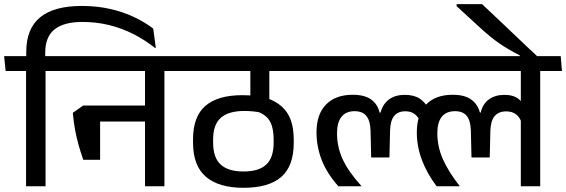

<svg xmlns="http://www.w3.org/2000/svg" viewBox="-42 -908 2760 936"><path d="M180 0V-587.5H85V0ZM286 -562 280 -634.5H-22L-14.5 -562ZM357 -879Q221 -879 153.5 -823.5Q86 -768 86 -655V-619H178.5V-651.5Q178.5 -728.5 224 -764.8Q269.5 -801 359 -801Q428 -801 490 -785.8Q552 -770.5 607.8 -742.2Q663.5 -714 714 -674L717.5 -675.5L705 -768.5Q663.5 -800.5 610.2 -825.5Q557 -850.5 493.2 -864.8Q429.5 -879 357 -879Z M759.5 -587.5H665V0H759.5ZM618.5 -562H866L860 -634.5H612.5ZM816 -562 810 -634.5H244L250 -562ZM703 -393.5H410.5V-315.5H703ZM364 -129H446V-393.5H363.5L313 -358Q317 -313 324 -275Q331 -237 341 -201.5Q351 -166 364 -129Z M1128.5 -562H1364L1358 -634.5H1122.5ZM1270.5 -587.5H1179.5V-476L1270.5 -475.5ZM828 -634.5 834 -562H1463L1457 -634.5ZM1178.5 -590V-384.5L1271 -380V-590ZM1257 -430.5 1199.5 -367.5Q1247.5 -355.5 1269.8 -323.2Q1292 -291 1292 -225.5V-213Q1292 -139 1255.8 -105.5Q1219.5 -72 1145.5 -72Q1070.5 -72 1033.8 -105.8Q997 -139.5 997 -213V-228.5Q997 -300.5 1034.5 -333.8Q1072 -367 1149.5 -367Q1170 -367 1189.2 -365.2Q1208.5 -363.5 1228.2 -359.5Q1248 -355.5 1270 -348.5V-429.5Q1232.5 -437.5 1201.5 -440.8Q1170.5 -444 1138.5 -444Q1019.5 -444 959.2 -391.8Q899 -339.5 899 -228.5V-213Q899 -100 961.8 -46.2Q1024.5 7.5 1145 7.5Q1268.5 7.5 1329.2 -45.5Q1390 -98.5 1390 -211.5V-226.5Q1390 -283 1375.5 -322.8Q1361 -362.5 1331.5 -388.8Q1302 -415 1257 -430.5Z M1812 -140.5H1856.5L1859.5 -269.5Q1860.5 -319 1879.2 -342.2Q1898 -365.5 1933 -365.5Q1962.5 -365.5 1979.8 -351.8Q1997 -338 2007.5 -315.5L2049 -376Q2030.5 -410 2003.2 -427.8Q1976 -445.5 1931 -445.5Q1882 -445.5 1851.5 -421Q1821 -396.5 1812 -353.5ZM2591.5 -587.5H2497V0H2591.5ZM2450 -562H2697.5L2691.5 -634.5H2444ZM1922 -562H2644.5L2638.5 -634.5H1916ZM2165 -446Q2081.5 -446 2035.8 -399Q1990 -352 1990 -262Q1990 -194.5 2014.5 -128.8Q2039 -63 2086.5 0H2198.5V-1.5Q2144.5 -70.5 2117.2 -131.8Q2090 -193 2090 -259Q2090 -311.5 2111.8 -338.8Q2133.5 -366 2176.5 -366Q2215 -366 2233.8 -342.5Q2252.5 -319 2253.5 -269L2256.5 -140.5H2345.5L2348.5 -269Q2350 -319.5 2369.5 -342.2Q2389 -365 2425.5 -365Q2455 -365 2473.5 -350.8Q2492 -336.5 2500 -312L2506 -402.5Q2494.5 -423 2472.8 -434.2Q2451 -445.5 2417 -445.5Q2371.5 -445.5 2341.2 -423.2Q2311 -401 2301.5 -359.5H2297.5Q2286.5 -400.5 2254.5 -423.2Q2222.5 -446 2165 -446ZM1433 -562H1943.5L1937.5 -634.5H1427ZM1819.5 -140.5V-359.5H1808.5Q1799 -400 1767.2 -423Q1735.5 -446 1677.5 -446Q1594 -446 1547.5 -398.5Q1501 -351 1501 -263Q1501 -193.5 1526.2 -128.2Q1551.5 -63 1607.5 0H1719.5V-1.5Q1657 -70.5 1629 -130.8Q1601 -191 1601 -259Q1601 -311 1622.8 -338.5Q1644.5 -366 1686.5 -366Q1725.5 -366 1744.5 -342.2Q1763.5 -318.5 1764.5 -268.5L1767.5 -140.5Z M2184 -888V-878L2300 -771.5Q2325 -748.5 2346.8 -730.8Q2368.5 -713 2390.8 -697.5Q2413 -682 2437.5 -667.8Q2462 -653.5 2492 -638V-619H2580.5V-630.5Q2564.5 -645.5 2537.2 -671Q2510 -696.5 2477.8 -727.2Q2445.5 -758 2412.8 -789Q2380 -820 2352.5 -846Q2325 -872 2308 -888Z"/></svg>

Font: Anek Devanagari Medium Medium
Style: Regular
Weight: 500
Version: Version 1.003